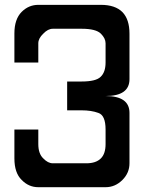

<svg xmlns="http://www.w3.org/2000/svg" viewBox="-20 -780 601 800"><path d="M139.6 -519.5Q115.2 -519.5 40 -519.5Q40 -549.8 40 -640.6Q40 -700.2 70.3 -730.5Q99.6 -759.8 139.6 -759.8Q226.6 -759.8 400.4 -759.8Q460 -759.8 490.2 -729.5Q519.5 -699.2 519.5 -639.6Q519.5 -613.3 519.5 -559.6Q519.5 -519.5 519.5 -450.2Q519.5 -379.9 419.9 -379.9Q519.5 -379.9 519.5 -309.6Q519.5 -240.2 519.5 -200.2Q519.5 -167 519.5 -99.6Q519.5 -59.6 490.2 -30.3Q460 0 419.9 0Q327.1 0 139.6 0Q99.6 0 70.3 -30.3Q40 -59.6 40 -120.1Q40 -160.2 40 -240.2Q65.4 -240.2 139.6 -240.2Q139.6 -224.6 139.6 -179.7Q139.6 -139.6 160.2 -120.1Q179.7 -99.6 200.2 -99.6Q247.1 -99.6 339.8 -99.6Q379.9 -99.6 400.4 -120.1Q419.9 -139.6 419.9 -179.7Q419.9 -200.2 419.9 -240.2Q419.9 -299.8 389.6 -309.6Q360.4 -320.3 320.3 -320.3Q299.8 -320.3 259.8 -320.3Q259.8 -349.6 259.8 -440.4Q275.4 -440.4 320.3 -440.4Q379.9 -440.4 399.4 -460Q419.9 -479.5 419.9 -519.5Q419.9 -546.9 419.9 -599.6Q419.9 -620.1 400.4 -639.6Q379.9 -660.2 320.3 -660.2Q280.3 -660.2 200.2 -660.2Q179.7 -660.2 160.2 -639.6Q139.6 -620.1 139.6 -599.6Q139.6 -573.2 139.6 -519.5Z"/></svg>

Font: Alibu-Mazigh Belkasim 1
Style: Bold
Weight: 400
Designer: Mazigh Moubarik Belkasim
Version: Version 1.0